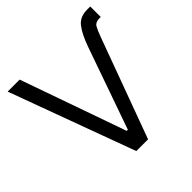

<svg xmlns="http://www.w3.org/2000/svg" viewBox="-191 -894 1050 1050"><g transform="rotate(-45 334.0 -368.5)"><path d="M495.1 -592.8Q519.5 -661.1 548.6 -699.2Q577.6 -737.3 633.8 -737.3H658.2V-656.2H647.5Q617.7 -656.2 606.4 -637.2Q595.2 -618.2 582 -582L368.2 0H277.3L9.8 -727.5H102.5L318.4 -115.2H327.1Z"/></g></svg>

Font: Inter Display
Style: Regular
Weight: 400
Designer: Rasmus Andersson
Foundry: rsms
Version: Version 4.000;git-37864ae